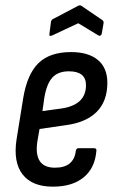

<svg xmlns="http://www.w3.org/2000/svg" viewBox="-20 -691 437 719"><path d="M178 8Q100 8 64.5 -38Q29 -84 42 -169L67 -324Q82 -414 124.5 -455Q167 -496 246 -496Q311 -496 346.5 -466.5Q382 -437 382 -381Q382 -312 342 -272Q302 -232 225 -222L128 -208L120 -162Q105 -63 186 -63Q257 -63 264 -127Q266 -136 274 -136H332Q342 -136 341 -127Q336 -62 293.5 -27Q251 8 178 8ZM139 -275 212 -285Q302 -299 302 -372Q302 -424 238 -424Q198 -424 176.5 -401Q155 -378 146 -325ZM175 -558Q163 -553 165 -564L171 -610Q173 -618 181 -621L272 -669Q280 -673 285 -669L360 -618Q369 -613 368 -605L361 -565Q360 -560 356.5 -558Q353 -556 349 -558L273 -604Z"/></svg>

Font: Sofia Sans Condensed Medium
Style: Italic
Weight: 500
Italic angle: -9°
Designer: Botio Nikoltchev, Ani Petrova
Foundry: lettersoup
Version: Version 4.101; ttfautohint (v1.8.4.7-5d5b)